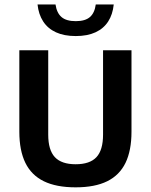

<svg xmlns="http://www.w3.org/2000/svg" viewBox="-20 -816 662 844"><path d="M312.5 7.5Q227.5 7.5 172.8 -19.2Q118 -46 91.5 -100.2Q65 -154.5 65 -237V-595H192V-224Q192 -156.5 221.2 -125.2Q250.5 -94 312.5 -94Q375 -94 404 -125.2Q433 -156.5 433 -224V-595H558V-237Q558 -154.5 531.8 -100.2Q505.5 -46 451.2 -19.2Q397 7.5 312.5 7.5ZM313 -657.5Q262 -657.5 226 -674Q190 -690.5 169.8 -721.8Q149.5 -753 145 -796.5H224Q229.5 -759 250.5 -741Q271.5 -723 313 -723Q354.5 -723 375.2 -741Q396 -759 401 -796.5H480Q475.5 -752.5 455.5 -721.5Q435.5 -690.5 399.8 -674Q364 -657.5 313 -657.5Z"/></svg>

Font: Encode Sans SC SemiCondensed SemiBold
Style: Regular
Weight: 600
Width: 4
Designer: Multiple Designers
Foundry: Impallari Type
Version: Version 3.002